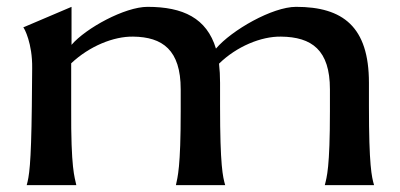

<svg xmlns="http://www.w3.org/2000/svg" viewBox="-20 -541 1168 561"><path d="M58 0H203C198 -25 187 -46 188 -226V-356C241 -406 312 -435 369 -434C455 -433 508 -395 508 -280V-216C508 -51 499 -24 494 0H638C631 -24 623 -57 623 -231V-299C623 -319 622 -337 620 -355C671 -405 743 -435 801 -434C891 -433 944 -395 944 -280V-216C944 -51 935 -24 929 0H1073C1066 -24 1058 -57 1058 -231V-299C1058 -463 982 -521 845 -521C776 -521 657 -453 611 -399C584 -488 515 -521 411 -521C345 -521 231 -459 189 -410V-521L48 -461C51 -459 75 -414 74 -342L73 -231C71 -57 65 -25 58 0Z"/></svg>

Font: Coconat Demi
Style: Regular
Weight: 400
Designer: Sara Lavazza
Foundry: Collletttivo
Version: Version 1.000;Glyphs 3.2 (3217)